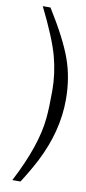

<svg xmlns="http://www.w3.org/2000/svg" viewBox="-92 -673 397 884"><g transform="rotate(10 106.5 -231.5)"><path d="M72.3 174.8H34.2Q127.4 -3.9 139.2 -133.8Q144 -181.6 144 -261.7Q144 -341.8 122.8 -420.9Q101.6 -500 33.2 -638.2H69.3Q150.4 -508.3 181.6 -421.4Q212.9 -334.5 212.9 -232.4Q212.9 -85 137.7 62.5Q110.8 114.7 72.3 174.8Z"/></g></svg>

Font: RIT Meera New
Style: Regular
Weight: 400
Designer: Hussain K H
Foundry: RIT
Version: 1.6.2